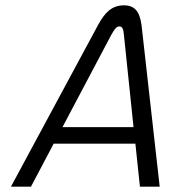

<svg xmlns="http://www.w3.org/2000/svg" viewBox="-20 -699 640 719"><path d="M347 -605 21 0H96L181 -161H487L504 0H578L510 -605C503 -657 484 -679 444 -679C398 -679 372 -651 347 -605ZM214 -223 397 -569C411 -594 418 -600 427 -600C437 -600 442 -593 444 -569L480 -223Z"/></svg>

Font: LT Wave Mono Light
Style: Italic
Weight: 300
Designer: Daniel Lyons
Version: Version 2.5 (Glyphs App)